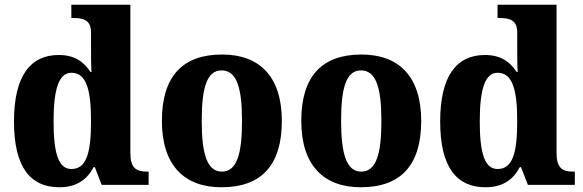

<svg xmlns="http://www.w3.org/2000/svg" viewBox="-20 -780 2460 810"><path d="M230 10C303 10 347 -22 375 -75H380L409 0H607V-56H599C554 -56 530 -72 530 -134V-760H281V-704H289C330 -704 364 -697 364 -643V-588C364 -550 364 -506 366 -476H362C335 -517 297 -548 228 -548C108 -548 39 -460 39 -267C39 -75 108 10 230 10ZM281 -67C227 -67 206 -133 206 -268C206 -400 227 -473 281 -473C345 -473 364 -400 364 -269C364 -135 345 -67 281 -67Z M914 10C1082 10 1169 -82 1169 -270C1169 -458 1074 -550 917 -550C750 -550 663 -458 663 -270C663 -82 758 10 914 10ZM916 -56C854 -56 831 -130 831 -270C831 -411 853 -483 915 -483C978 -483 1001 -411 1001 -270C1001 -130 979 -56 916 -56Z M1502 10C1670 10 1757 -82 1757 -270C1757 -458 1662 -550 1505 -550C1338 -550 1251 -458 1251 -270C1251 -82 1346 10 1502 10ZM1504 -56C1442 -56 1419 -130 1419 -270C1419 -411 1441 -483 1503 -483C1566 -483 1589 -411 1589 -270C1589 -130 1567 -56 1504 -56Z M2028 10C2101 10 2145 -22 2173 -75H2178L2207 0H2405V-56H2397C2352 -56 2328 -72 2328 -134V-760H2079V-704H2087C2128 -704 2162 -697 2162 -643V-588C2162 -550 2162 -506 2164 -476H2160C2133 -517 2095 -548 2026 -548C1906 -548 1837 -460 1837 -267C1837 -75 1906 10 2028 10ZM2079 -67C2025 -67 2004 -133 2004 -268C2004 -400 2025 -473 2079 -473C2143 -473 2162 -400 2162 -269C2162 -135 2143 -67 2079 -67Z"/></svg>

Font: Noto Serif Sinhala SemiCondensed ExtraBold
Style: Regular
Weight: 800
Width: 4
Designer: Jelle Bosma - Monotype Design Team
Foundry: Monotype Imaging Inc.
Version: Version 2.007